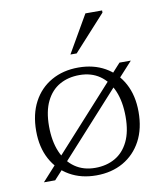

<svg xmlns="http://www.w3.org/2000/svg" viewBox="-80 -756 717 833"><g transform="rotate(-10 279.0 -340.0)"><path d="M48 0 117 -76 129.5 -87.5 405.5 -392 417 -406 461 -454.5H511L442.5 -379.5L430 -367.5L154 -63L142.5 -49L97.5 0ZM279 -23Q328.5 -23 366.2 -44.5Q404 -66 425.2 -109.5Q446.5 -153 446.5 -219Q446.5 -285 426.5 -332.5Q406.5 -380 369.2 -405.8Q332 -431.5 280 -431.5Q230.5 -431.5 192.8 -410.2Q155 -389 133.5 -345.2Q112 -301.5 112 -235.5Q112 -170 132.2 -122.2Q152.5 -74.5 189.8 -48.8Q227 -23 279 -23ZM278 10Q211.5 10 161 -18.8Q110.5 -47.5 82 -100.2Q53.5 -153 53.5 -224.5Q53.5 -298.5 82 -352.2Q110.5 -406 162 -435.2Q213.5 -464.5 281 -464.5Q347.5 -464.5 398 -436Q448.5 -407.5 477 -354.8Q505.5 -302 505.5 -230Q505.5 -156 476.8 -102.2Q448 -48.5 396.8 -19.2Q345.5 10 278 10ZM257.5 -526 352.5 -690.5H426V-681L285 -526Z"/></g></svg>

Font: Newsreader 14pt Light
Style: Regular
Weight: 300
Designer: Hugues Gentile
Foundry: Production Type
Version: Version 1.003